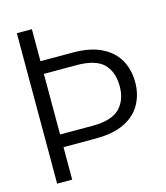

<svg xmlns="http://www.w3.org/2000/svg" viewBox="-106 -782 746 863"><g transform="rotate(-15 267.0 -350.0)"><path d="M53 0V-700H123V-551H274Q355 -551 407.5 -524.5Q460 -498 485 -453Q510 -408 510 -350Q510 -294 485 -248.5Q460 -203 407.5 -177Q355 -151 274 -151H123V0ZM123 -210H274Q363 -210 400.5 -248Q438 -286 438 -350Q438 -418 400.5 -455Q363 -492 274 -492H123Z"/></g></svg>

Font: DM Sans 36pt Light
Style: Regular
Weight: 300
Designer: Colophon Foundry, Jonny Pinhorn
Foundry: Colophon Foundry
Version: Version 4.004;gftools[0.9.30]